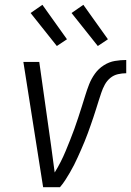

<svg xmlns="http://www.w3.org/2000/svg" viewBox="-20 -777 544 797"><path d="M159 0 77 -520H143L192 -173Q196 -145 199.5 -117Q203 -89 207 -61Q220 -82 231.5 -104.5Q243 -127 252.5 -150Q262 -173 271 -195.5Q280 -218 288.5 -241.5Q297 -265 304.5 -288Q312 -311 319.5 -334.5Q327 -358 334 -381Q341 -404 350 -427Q359 -450 374 -471Q389 -492 411 -506Q433 -520 457 -524Q481 -528 504 -528V-473Q487 -473 469.5 -469Q452 -465 438 -453.5Q424 -442 415 -425.5Q406 -409 400.5 -392Q395 -375 389.5 -358.5Q384 -342 379 -325Q374 -308 368 -291Q362 -274 356.5 -257.5Q351 -241 344.5 -224Q338 -207 331.5 -190.5Q325 -174 317.5 -157.5Q310 -141 303 -125Q296 -109 287.5 -92.5Q279 -76 270 -60.5Q261 -45 251 -29.5Q241 -14 229 0ZM386 -586 277 -723 326 -757 428 -614ZM216 -586 107 -723 156 -757 258 -614Z"/></svg>

Font: Iosevka Light Oblique
Style: Regular
Weight: 300
Italic angle: -9°
Monospace: yes
Designer: Belleve Invis
Foundry: Belleve Invis
Version: Version 32.5.0; ttfautohint (v1.8.4)